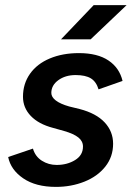

<svg xmlns="http://www.w3.org/2000/svg" viewBox="-20 -720 516 752"><path d="M12 -105 109 -138Q118 -107 144 -90.5Q170 -74 202 -74Q243 -74 274 -93Q305 -112 305 -146Q305 -167 287 -181.5Q269 -196 231 -207L188 -219Q131 -234 100.5 -266Q70 -298 70 -341Q70 -392 97.5 -431Q125 -470 175 -491Q225 -512 289 -512Q362 -512 405 -483Q448 -454 460 -403L366 -370Q357 -400 336 -413Q315 -426 276 -426Q236 -426 208.5 -406Q181 -386 181 -356Q181 -340 198.5 -326.5Q216 -313 251 -303L292 -293Q357 -276 390 -240.5Q423 -205 423 -157Q423 -106 392.5 -67.5Q362 -29 310.5 -8.5Q259 12 199 12Q120 12 71 -21.5Q22 -55 12 -105ZM347 -700H476L335 -566H219Z"/></svg>

Font: Oak Sans Semibold
Style: Italic
Weight: 600
Italic angle: -9.49998°
Foundry: Erik Kennedy, Walven
Version: Version 1.000